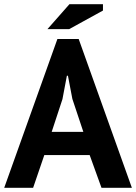

<svg xmlns="http://www.w3.org/2000/svg" viewBox="-20 -890 645 910"><path d="M405 -155H190L137 0H0L252 -705H353L605 0H461ZM225 -265H375L323 -421L302 -531H297L276 -420ZM309 -870H468V-840L308 -752H205Z"/></svg>

Font: PTSans
Style: Bold
Weight: 700
Designer: A.Korolkova, O.Umpeleva, V.Yefimov
Foundry: ParaType Ltd
Version: Version 2.003W OFL